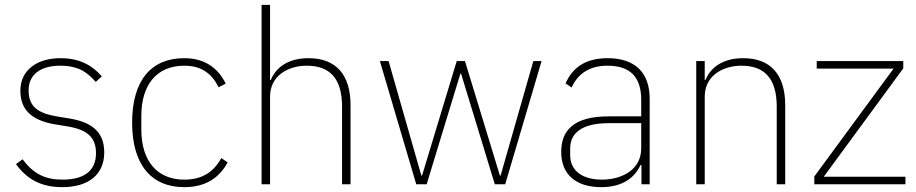

<svg xmlns="http://www.w3.org/2000/svg" viewBox="-20 -760 3779 792"><path d="M237 12C153 12 93 -18 46 -83L73 -103C118 -43 166 -19 238 -19C329 -19 376 -57 376 -128C376 -196 337 -226 256 -239L213 -246C168 -253 131 -266 105 -288C79 -310 64 -341 64 -386C64 -430 82 -463 112 -486C142 -509 183 -520 230 -520C315 -520 365 -485 400 -445L375 -422C360 -439 343 -456 320 -469C297 -481 268 -489 229 -489C149 -489 98 -454 98 -387C98 -319 138 -292 219 -279L262 -272C357 -257 410 -218 410 -131C410 -40 345 12 237 12Z M740 12C604 12 525 -81 525 -254C525 -429 604 -520 740 -520C825 -520 880 -479 911 -415L882 -400C853 -457 811 -489 740 -489C625 -489 563 -408 563 -283V-225C563 -100 625 -19 740 -19C816 -19 862 -52 893 -108L919 -90C886 -29 831 12 740 12Z M1059 -740H1094V-430H1097C1117 -479 1165 -520 1253 -520C1365 -520 1426 -453 1426 -326V0H1391V-320C1391 -437 1340 -489 1245 -489C1206 -489 1168 -478 1140 -457C1112 -436 1094 -404 1094 -361V0H1059Z M1547 -508H1583L1718 -36H1721L1864 -508H1898L2042 -36H2045L2180 -508H2214L2064 0H2021L1882 -456H1879L1740 0H1697Z M2487 -520C2392 -520 2341 -479 2313 -416L2338 -399C2365 -459 2415 -489 2486 -489C2578 -489 2625 -444 2625 -348V-280H2492C2419 -280 2370 -266 2339 -240C2307 -214 2295 -177 2295 -133C2295 -41 2355 12 2460 12C2548 12 2598 -27 2622 -79H2626V0H2660V-352C2660 -460 2600 -520 2487 -520ZM2625 -148C2625 -105 2606 -73 2577 -52C2548 -31 2507 -19 2463 -19C2386 -19 2332 -53 2332 -120V-148C2332 -211 2380 -252 2492 -252H2625V-148Z M2852 0V-508H2887V-430H2890C2910 -479 2958 -520 3046 -520C3158 -520 3219 -453 3219 -326V0H3184V-320C3184 -437 3133 -489 3038 -489C2999 -489 2961 -478 2933 -457C2905 -436 2887 -404 2887 -361V0Z M3339 0V-32L3666 -477H3349V-508H3706V-478L3378 -31H3715V0Z"/></svg>

Font: Plexus Sans ExtraLight
Style: Regular
Weight: 250
Version: Version 2.001;PS 002.001;hotconv 1.0.70;makeotf.lib2.5.58329